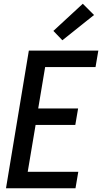

<svg xmlns="http://www.w3.org/2000/svg" viewBox="-20 -1005 545 1025"><path d="M12 0 134 -735H505L490 -647H221L184 -426H397L382 -338H170L128 -88H398L383 0ZM313 -790 265 -840 422 -985 482 -925Z"/></svg>

Font: Iosevka SS04 Semibold
Style: Italic
Weight: 600
Italic angle: -9°
Monospace: yes
Designer: Belleve Invis
Foundry: Belleve Invis
Version: Version 19.0.0; ttfautohint (v1.8.4)